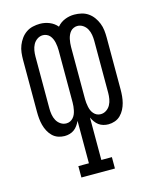

<svg xmlns="http://www.w3.org/2000/svg" viewBox="-112 -605 724 896"><g transform="rotate(-15 250.0 -156.5)"><path d="M169 215V160H220V-45Q215 -34 207.5 -23.5Q200 -13 190.5 -6Q181 1 169 4.5Q157 8 144 8Q128 8 112.5 2.5Q97 -3 85.5 -14.5Q74 -26 66.5 -40.5Q59 -55 55 -70.5Q51 -86 49.5 -102Q48 -118 48 -134V-386Q48 -403 50 -420.5Q52 -438 58.5 -454.5Q65 -471 75.5 -485.5Q86 -500 100.5 -510Q115 -520 132.5 -524Q150 -528 167 -528Q191 -528 213 -519Q235 -510 250 -492Q265 -510 287 -519Q309 -528 333 -528Q350 -528 367.5 -524Q385 -520 399.5 -510Q414 -500 424.5 -485.5Q435 -471 441.5 -454.5Q448 -438 450 -420.5Q452 -403 452 -386V-134Q452 -118 450.5 -102Q449 -86 445 -70.5Q441 -55 433.5 -40.5Q426 -26 414.5 -14.5Q403 -3 387.5 2.5Q372 8 356 8Q343 8 331 4.5Q319 1 309.5 -6Q300 -13 292.5 -23.5Q285 -34 280 -45V160H331V215ZM167 -47Q177 -47 185.5 -51Q194 -55 200.5 -62.5Q207 -70 210.5 -78.5Q214 -87 216 -96.5Q218 -106 219 -115.5Q220 -125 220 -134V-386Q220 -395 219 -404.5Q218 -414 216 -423.5Q214 -433 210 -442Q206 -451 200 -458Q194 -465 185 -469Q176 -473 167 -473Q152 -473 139.5 -464.5Q127 -456 120 -443Q113 -430 110.5 -415Q108 -400 108 -386V-134Q108 -120 110.5 -105Q113 -90 120 -77Q127 -64 139.5 -55.5Q152 -47 167 -47ZM333 -47Q348 -47 360.5 -55.5Q373 -64 380 -77Q387 -90 389.5 -105Q392 -120 392 -134V-386Q392 -400 389.5 -415Q387 -430 380 -443Q373 -456 360.5 -464.5Q348 -473 333 -473Q324 -473 315 -469Q306 -465 300 -458Q294 -451 290 -442Q286 -433 284 -423.5Q282 -414 281 -404.5Q280 -395 280 -386V-134Q280 -125 281 -115.5Q282 -106 284 -96.5Q286 -87 289.5 -78.5Q293 -70 299.5 -62.5Q306 -55 314.5 -51Q323 -47 333 -47Z"/></g></svg>

Font: Iosevka Curly Slab Light
Style: Regular
Weight: 300
Monospace: yes
Designer: Belleve Invis
Foundry: Belleve Invis
Version: Version 22.1.2; ttfautohint (v1.8.4)